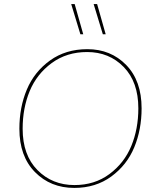

<svg xmlns="http://www.w3.org/2000/svg" viewBox="-20 -911 752 941"><path d="M346 -891 388 -743H374L329 -891ZM456 -891 498 -743H484L439 -891ZM344 10Q228 10 151.5 -67.5Q75 -145 75 -280Q75 -385 111.5 -472Q148 -559 225 -614.5Q302 -670 408 -670Q523 -670 598.5 -592.5Q674 -515 674 -380Q674 -276 638 -189Q602 -102 525.5 -46Q449 10 344 10ZM345 -4Q444 -4 516.5 -58Q589 -112 623.5 -195.5Q658 -279 658 -380Q658 -509 586.5 -582.5Q515 -656 407 -656Q307 -656 233.5 -602Q160 -548 125.5 -464.5Q91 -381 91 -280Q91 -151 163.5 -77.5Q236 -4 345 -4Z"/></svg>

Font: Elaine Sans Thin
Style: Italic
Weight: 250
Italic angle: -13°
Designer: Wei Huang
Foundry: Wei Huang
Version: Version 2.001;December 24, 2019;FontCreator 12.0.0.2547 64-b